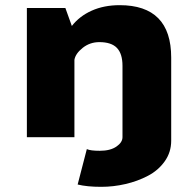

<svg xmlns="http://www.w3.org/2000/svg" viewBox="-20 -531 750 743"><path d="M84 0V-500H233L258 -430.5Q287.5 -468.5 335 -489.8Q382.5 -511 443 -511Q642.5 -511 642.5 -308V0V13.5Q642.5 58 617.5 93.2Q592.5 128.5 552.2 149.5Q512 170.5 465.5 181.2Q419 192 371.5 192Q316.5 192 280.5 183L316 46Q330 52.5 366 52.5Q407 52.5 430.5 36.2Q454 20 454 0V-276.5Q454 -323 432.5 -345.5Q411 -368 364.5 -368Q328 -368 300 -345.8Q272 -323.5 268 -299.5V0Z"/></svg>

Font: League Mono ExtraBold
Style: Regular
Weight: 800
Width: 6
Designer: Tyler Finck
Foundry: The League of Moveable Type / Tyler Finck
Version: Version 2.210